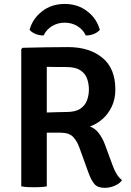

<svg xmlns="http://www.w3.org/2000/svg" viewBox="-20 -920 646 948"><path d="M549.5 -478Q549.5 -431 532 -394Q514.5 -357 485.8 -332Q457 -307 424 -295.5Q450 -286 468 -262.2Q486 -238.5 497.5 -208L536 -103.5Q546 -76 557 -59Q568 -42 582.5 -30.5Q570.5 -13 546.2 -2.8Q522 7.5 497.5 7.5Q462 7.5 446 -11.5Q430 -30.5 416.5 -68L372 -191Q361 -222.5 341.2 -243.8Q321.5 -265 277.5 -265H211V0Q196 3 178.8 3.8Q161.5 4.5 147.5 4.5Q135 4.5 117.2 3.8Q99.5 3 85 0V-677.5L91.5 -684Q151 -685.5 207 -686.5Q263 -687.5 316.5 -687.5Q420.5 -687.5 485 -635.2Q549.5 -583 549.5 -478ZM211 -590V-364.5Q238.5 -365.5 265.2 -366.2Q292 -367 307.5 -367Q352.5 -367 376.5 -383.2Q400.5 -399.5 409.8 -425Q419 -450.5 419 -478Q419 -506.5 409.8 -532Q400.5 -557.5 376.5 -573.2Q352.5 -589 307.5 -589Q288.5 -589 261.8 -589.2Q235 -589.5 211 -590ZM473 -772.5Q461 -759 442 -751.8Q423 -744.5 403.5 -745Q390 -774 362.2 -791Q334.5 -808 299.5 -808Q264.5 -808 236.8 -791Q209 -774 195.5 -745Q176 -744.5 157 -751.8Q138 -759 126 -772.5Q141 -828 187.8 -864.2Q234.5 -900.5 299.5 -900.5Q364 -900.5 411 -864.2Q458 -828 473 -772.5Z"/></svg>

Font: Signika Negative SemiBold
Style: Regular
Weight: 600
Designer: Anna Giedryś
Foundry: Anna Giedryś
Version: Version 2.000; ttfautohint (v1.8.3) -l 8 -r 50 -G 200 -x 9 -